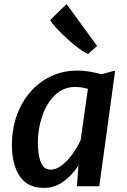

<svg xmlns="http://www.w3.org/2000/svg" viewBox="-20 -908 618 936"><path d="M193.5 8Q114.5 8 76.2 -48.8Q38 -105.5 38 -202Q38 -277 60.8 -342.2Q83.5 -407.5 126 -457.5Q168.5 -507.5 227.5 -535.8Q286.5 -564 360 -564Q386 -564 417.2 -558.8Q448.5 -553.5 474 -546L541.5 -564L464 0H355L362.5 -102Q334 -56 290.8 -24Q247.5 8 193.5 8ZM225.5 -81Q248 -81 269 -93.8Q290 -106.5 309.2 -127.2Q328.5 -148 344.8 -173.5Q361 -199 373 -224L408.5 -474.5Q380.5 -484 346 -484Q287 -484 246 -442.5Q205 -401 184.8 -338.8Q164.5 -276.5 164.5 -213.5Q164.5 -179 170 -148.5Q175.5 -118 188.8 -99.5Q202 -81 225.5 -81ZM409.5 -645Q391.5 -652 364 -672.2Q336.5 -692.5 307.5 -719Q278.5 -745.5 255.8 -770Q233 -794.5 224.5 -810.5L304.5 -888L453.5 -684Z"/></svg>

Font: Merriweather Sans Medium
Style: Italic
Weight: 500
Italic angle: -7.5°
Designer: Eben Sorkin
Foundry: Eben Sorkin
Version: Version 2.001